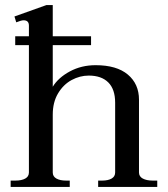

<svg xmlns="http://www.w3.org/2000/svg" viewBox="-20 -737 662 757"><path d="M600 -25V0H367V-25H383Q406 -25 420 -33Q434 -41 434 -57V-332Q434 -385 407 -412Q380 -439 330 -439Q295 -439 262.5 -421.5Q230 -404 209 -369Q188 -334 188 -285V-57Q188 -41 202.5 -33Q217 -25 240 -25H255V0H22V-25H41Q65 -25 79.5 -33Q94 -41 94 -57V-559H40V-594H94V-636Q94 -657 73 -657Q64 -657 44 -649L37 -672L163 -717H188V-594H339V-559H188V-395Q210 -431 255.5 -455.5Q301 -480 357 -480Q440 -480 484 -443Q528 -406 528 -344V-57Q528 -41 543 -33Q558 -25 582 -25Z"/></svg>

Font: TavirajRegular
Style: Regular
Weight: 400
Designer: Katatrad Team
Foundry: CadsonDemak
Version: Version 1.001